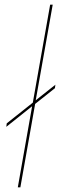

<svg xmlns="http://www.w3.org/2000/svg" viewBox="-20 -805 280 825"><path d="M7 -260 9 -275 121 -364 195.5 -785H206.5L133.5 -374L218 -441L216 -426L131 -358.5L67.5 0H56.5L118 -348.5Z"/></svg>

Font: Anybody UltraExpanded Thin
Style: Italic
Weight: 100
Width: 9
Italic angle: -10°
Designer: Tyler Finck
Foundry: Etcetera Type Company
Version: Version 1.010; ttfautohint (v1.8.3) -l 8 -r 50 -G 200 -x 14 